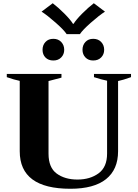

<svg xmlns="http://www.w3.org/2000/svg" viewBox="-20 -1157 852 1187"><path d="M237 -1085 306 -1137Q340 -1111 377.5 -1073.5Q415 -1036 431 -1010H435Q451 -1036 488.5 -1073.5Q526 -1111 560 -1137L629 -1085Q593 -1062 541.5 -1016.5Q490 -971 474 -946H392Q376 -971 324.5 -1016.5Q273 -1062 237 -1085ZM243 -849Q243 -878 261 -897.5Q279 -917 310 -917Q340 -917 358.5 -897.5Q377 -878 377 -849Q377 -821 358.5 -802Q340 -783 310 -783Q279 -783 261 -801.5Q243 -820 243 -849ZM490 -849Q490 -878 508 -897.5Q526 -917 556 -917Q587 -917 605.5 -897.5Q624 -878 624 -849Q624 -821 605.5 -802Q587 -783 556 -783Q526 -783 508 -802Q490 -821 490 -849ZM102 -222V-657Q68 -664 22 -680V-700H360V-677Q336 -670 280 -656V-207Q280 -121 330.5 -84Q381 -47 459 -47Q537 -47 589.5 -85.5Q642 -124 642 -207V-658Q607 -665 561 -680V-700H790V-680Q740 -662 710 -656V-222Q710 -109 635.5 -49.5Q561 10 415 10Q102 10 102 -222Z"/></svg>

Font: Trirong ExtraBold
Style: Regular
Weight: 800
Designer: Katatrad Team
Foundry: CadsonDemak
Version: Version 1.001